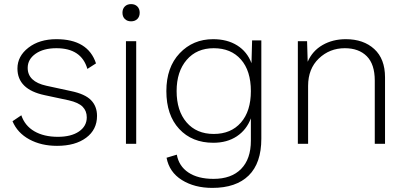

<svg xmlns="http://www.w3.org/2000/svg" viewBox="-20 -701 1981 936"><path d="M258 10Q181 10 123 -21.5Q65 -53 41 -110L84 -139Q101 -88 147.5 -61Q194 -34 262 -34Q327 -34 365 -60Q403 -86 403 -129Q403 -160 383 -180.5Q363 -201 315 -212L198 -237Q65 -265 65 -367Q65 -427 118.5 -468.5Q172 -510 255 -510Q409 -510 448 -392L406 -365Q377 -466 255 -466Q192 -466 153.5 -439Q115 -412 115 -370Q115 -303 206 -283L326 -257Q394 -243 423.5 -213Q453 -183 453 -136Q453 -69 400 -29.5Q347 10 258 10Z M649.5 -608.5Q638 -597 619 -597Q600 -597 588.5 -608.5Q577 -620 577 -639Q577 -658 588.5 -669.5Q600 -681 619 -681Q638 -681 649.5 -669.5Q661 -658 661 -639Q661 -620 649.5 -608.5ZM644 -500V0H594V-500Z M1015 215Q928 215 866.5 176.5Q805 138 792 68L842 53Q852 109 898.5 140Q945 171 1021 171Q1108 171 1155.5 122.5Q1203 74 1203 -15V-124Q1182 -68 1134.5 -36.5Q1087 -5 1020 -5Q916 -5 853.5 -72.5Q791 -140 791 -257Q791 -373 856 -441.5Q921 -510 1019 -510Q1088 -510 1136.5 -479.5Q1185 -449 1206 -393L1209 -504H1254V-25Q1254 94 1192.5 154.5Q1131 215 1015 215ZM1203 -257Q1203 -356 1154.5 -411Q1106 -466 1022 -466Q939 -466 890 -409Q841 -352 841 -257Q841 -161 889.5 -104.5Q938 -48 1022 -48Q1106 -48 1154.5 -103.5Q1203 -159 1203 -257Z M1666 -510Q1752 -510 1804.5 -462Q1857 -414 1857 -324V0H1807V-308Q1807 -388 1768 -427Q1729 -466 1661 -466Q1587 -466 1534.5 -416Q1482 -366 1482 -282V0H1432V-500H1477L1480 -400Q1503 -453 1552.5 -481.5Q1602 -510 1666 -510Z"/></svg>

Font: Elaine Sans Light
Style: Regular
Weight: 300
Designer: Wei Huang
Foundry: Wei Huang
Version: Version 2.001;December 24, 2019;FontCreator 12.0.0.2547 64-b